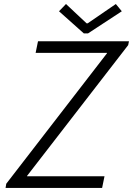

<svg xmlns="http://www.w3.org/2000/svg" viewBox="-20 -922 653 942"><path d="M7.3 0 10.7 -20.5 504.9 -660.6V-662.6H154.8L166.5 -719.7H612.8L608.9 -700.7L112.8 -59.1V-57.1H492.7L481 0ZM391.1 -758.3 269.5 -866.7 303.7 -902.3 404.8 -807.6H410.2L548.3 -902.3L577.6 -866.7L412.1 -758.3Z"/></svg>

Font: Reddit Sans Light
Style: Italic
Weight: 300
Italic angle: -11.25°
Designer: Stephen Hutchings
Version: Version 1.013